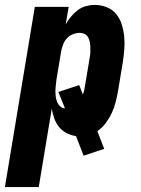

<svg xmlns="http://www.w3.org/2000/svg" viewBox="-56 -548 576 783"><path d="M-36 215 86 -520H224L212 -449Q221 -465 233.5 -480Q246 -495 261 -506.5Q276 -518 294.5 -523Q313 -528 330 -528Q356 -528 379.5 -518.5Q403 -509 418 -490.5Q433 -472 440.5 -448Q448 -424 450.5 -399Q453 -374 451 -348Q449 -322 445 -295L425 -175Q421 -153 415.5 -131Q410 -109 400 -87.5Q390 -66 375.5 -46.5Q361 -27 341 -13L369 59L285 87L254 7Q233 4 215 -5.5Q197 -15 184.5 -30.5Q172 -46 165.5 -65Q159 -84 155 -104L102 215ZM209 -106 182 -173 267 -201 282 -163Q285 -170 287 -178Q289 -186 290 -194L310 -314Q312 -325 312.5 -335.5Q313 -346 312.5 -356.5Q312 -367 310 -377Q308 -387 303.5 -395.5Q299 -404 289.5 -409Q280 -414 269 -414Q256 -414 242.5 -409Q229 -404 218.5 -393.5Q208 -383 202.5 -369.5Q197 -356 194 -342L174 -222Q173 -211 171.5 -199Q170 -187 170 -176Q170 -165 171.5 -153.5Q173 -142 177 -132Q181 -122 189 -114.5Q197 -107 209 -106Z"/></svg>

Font: Iosevka Term Curly Hv Obl
Style: Regular
Weight: 900
Italic angle: -9°
Designer: Belleve Invis
Foundry: Belleve Invis
Version: Version 32.3.0